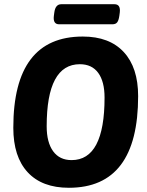

<svg xmlns="http://www.w3.org/2000/svg" viewBox="-20 -881 698 909"><path d="M306 8Q179 8 111 -65.5Q43 -139 43 -276Q43 -708 372 -708Q498 -708 566 -634.5Q634 -561 634 -426Q634 8 306 8ZM319 -123Q475 -123 475 -419Q475 -495 445 -536Q415 -577 358 -577Q201 -577 201 -283Q201 -207 231.5 -165Q262 -123 319 -123ZM260 -766Q230 -766 235 -806L237 -821Q242 -861 270 -861H522Q552 -861 547 -821L545 -806Q542 -785 535 -775.5Q528 -766 512 -766Z"/></svg>

Font: Asap Semi Condensed Semi Condensed Regular
Style: Bold Italic
Weight: 700
Width: 4
Italic angle: -6°
Designer: Pablo Cosgaya
Foundry: Omnibus-Type
Version: Version 3.001; ttfautohint (v1.8.4.7-5d5b)